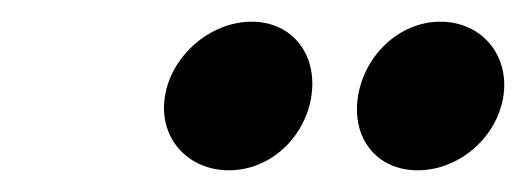

<svg xmlns="http://www.w3.org/2000/svg" viewBox="-20 -766 485 177"><path d="M132 -677C126 -639 153 -609 191 -609C229 -609 261 -639 267 -677C273 -715 250 -746 212 -746C174 -746 138 -715 132 -677ZM310 -677C304 -639 327 -609 365 -609C403 -609 438 -639 444 -677C450 -715 424 -746 386 -746C348 -746 316 -715 310 -677Z"/></svg>

Font: Ampere
Style: SuCndIta
Weight: 400
Version: Version 1